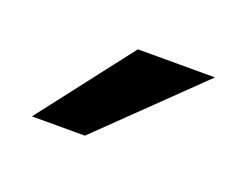

<svg xmlns="http://www.w3.org/2000/svg" viewBox="-42 -756 345 273"><g transform="rotate(20 130.5 -619.5)"><path d="M21 -548.8 129.9 -689.9H246.6L101.1 -548.8Z"/></g></svg>

Font: Acari Sans SemiBold
Style: Regular
Weight: 600
Designer: Alfredo Marco Pradil and Stefan Peev
Foundry: Hanken Design Co.
Version: Version 1.045;January 11, 2019;FontCreator 11.5.0.2425 64-bi